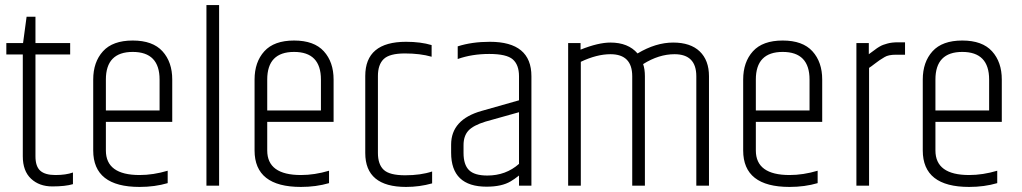

<svg xmlns="http://www.w3.org/2000/svg" viewBox="-20 -733 4035 758"><path d="M120 -667V-563H257V-518H120V-116Q120 -76 139 -59Q158 -42 199 -42Q240 -42 268 -52V-6Q238 3 186.5 3Q135 3 102.5 -27.5Q70 -58 70 -116V-518H5V-563H71L85 -667Z M348 -139V-419Q348 -488 386.5 -530.5Q425 -573 504 -573Q583 -573 621.5 -530.5Q660 -488 660 -419V-252H398V-139Q398 -42 531 -42Q585 -42 642 -59V-10Q591 5 531 5Q348 5 348 -139ZM398 -297H610V-419Q610 -528 504 -528Q398 -528 398 -419Z M795 -713H845V0H795Z M985 -139V-419Q985 -488 1023.5 -530.5Q1062 -573 1141 -573Q1220 -573 1258.5 -530.5Q1297 -488 1297 -419V-252H1035V-139Q1035 -42 1168 -42Q1222 -42 1279 -59V-10Q1228 5 1168 5Q985 5 985 -139ZM1035 -297H1247V-419Q1247 -528 1141 -528Q1035 -528 1035 -419Z M1422 -433Q1422 -568 1583 -568Q1641 -568 1684 -555V-509Q1639 -522 1578.5 -522Q1518 -522 1495 -500Q1472 -478 1472 -433V-129Q1472 -84 1495 -62.5Q1518 -41 1579.5 -41Q1641 -41 1686 -56V-9Q1636 5 1583 5Q1422 5 1422 -129Z M1810 -160V-129Q1810 -83 1831.5 -61.5Q1853 -40 1904 -40Q1977 -40 2029 -86V-290L1897 -253Q1848 -238 1829 -217Q1810 -196 1810 -160ZM1914 -568Q2078 -568 2078 -432V0H2029V-40Q2010 -25 1996 -17Q1961 4 1901 4Q1761 4 1761 -130V-162Q1761 -261 1881 -295L2029 -337V-432Q2029 -477 2004.5 -498.5Q1980 -520 1911.5 -520Q1843 -520 1787 -500V-550Q1843 -568 1914 -568Z M2497 -522Q2569 -565 2637.5 -565Q2706 -565 2742.5 -530Q2779 -495 2779 -432V0H2729V-432Q2729 -519 2643 -519Q2581 -519 2519 -480Q2526 -460 2526 -432V0H2476V-432Q2476 -519 2390 -519Q2336 -519 2273 -489V0H2223V-563H2272V-537Q2342 -565 2390 -565Q2460 -565 2497 -522Z M2914 -139V-419Q2914 -488 2952.5 -530.5Q2991 -573 3070 -573Q3149 -573 3187.5 -530.5Q3226 -488 3226 -419V-252H2964V-139Q2964 -42 3097 -42Q3151 -42 3208 -59V-10Q3157 5 3097 5Q2914 5 2914 -139ZM2964 -297H3176V-419Q3176 -528 3070 -528Q2964 -528 2964 -419Z M3526 -566H3553V-517H3517Q3487 -517 3472 -507.5Q3457 -498 3452 -495Q3447 -492 3433 -481Q3419 -470 3411 -465V0H3361V-563H3410V-519Q3426 -530 3434 -536.5Q3442 -543 3451.5 -548.5Q3461 -554 3467 -556Q3473 -558 3483 -561Q3500 -566 3526 -566Z M3623 -139V-419Q3623 -488 3661.5 -530.5Q3700 -573 3779 -573Q3858 -573 3896.5 -530.5Q3935 -488 3935 -419V-252H3673V-139Q3673 -42 3806 -42Q3860 -42 3917 -59V-10Q3866 5 3806 5Q3623 5 3623 -139ZM3673 -297H3885V-419Q3885 -528 3779 -528Q3673 -528 3673 -419Z"/></svg>

Font: Khand Light
Style: Regular
Weight: 300
Designer: Devanagari: Sanchit Sawaria, Jyotish Sonowal; Latin: Satya Rajpurohit
Foundry: Indian Type Foundry
Version: Version 1.101;PS 1.0;hotconv 1.0.78;makeotf.lib2.5.61930; tt